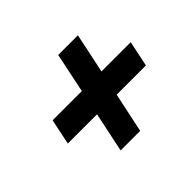

<svg xmlns="http://www.w3.org/2000/svg" viewBox="-108 -769 816 816"><g transform="rotate(-45 300.0 -361.0)"><path d="M210.4 -123.4 248.1 -302.9H72.4L96.6 -418.4H272.3L309.7 -597.9H428L390.3 -418.4H566L541.9 -302.9H366.1L328 -123.4Z"/></g></svg>

Font: Mona Sans
Style: Italic
Weight: 200
Italic angle: -11.6951°
Designer: Deni Anggara
Foundry: GitHub
Version: Version 2.000